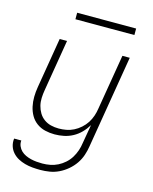

<svg xmlns="http://www.w3.org/2000/svg" viewBox="-132 -776 865 1085"><g transform="rotate(15 300.0 -233.0)"><path d="M210 223Q187 223 164 221Q141 219 119.5 213Q98 207 79.5 197Q61 187 46.5 171Q32 155 25.5 134Q19 113 22 90H64Q62 107 68.5 122.5Q75 138 86.5 149Q98 160 113 167Q128 174 144.5 178Q161 182 178 183.5Q195 185 212 185Q235 185 258 180.5Q281 176 302 165.5Q323 155 341.5 138.5Q360 122 372.5 101.5Q385 81 392.5 59Q400 37 403 14L422 -96Q407 -71 387 -50.5Q367 -30 342 -16.5Q317 -3 290 2.5Q263 8 236 8Q207 8 180 1.5Q153 -5 131 -21Q109 -37 95.5 -60.5Q82 -84 76 -111.5Q70 -139 70.5 -168Q71 -197 76 -226L125 -520H168L118 -219Q114 -196 113 -172.5Q112 -149 117.5 -127Q123 -105 134.5 -86Q146 -67 164 -54Q182 -41 204 -35.5Q226 -30 250 -30Q272 -30 294 -34Q316 -38 337 -48.5Q358 -59 376.5 -75.5Q395 -92 407.5 -111.5Q420 -131 427.5 -153Q435 -175 438 -197L492 -520H535L445 21Q441 48 432 75Q423 102 406.5 126Q390 150 367 169.5Q344 189 318 201.5Q292 214 264.5 218.5Q237 223 210 223ZM182 -651V-689H527V-651Z"/></g></svg>

Font: Iosevka Extralight Extended
Style: Italic
Weight: 200
Width: 7
Italic angle: -9°
Monospace: yes
Designer: Belleve Invis
Foundry: Belleve Invis
Version: Version 32.5.0; ttfautohint (v1.8.4)